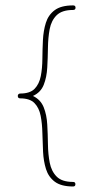

<svg xmlns="http://www.w3.org/2000/svg" viewBox="-20 -717 384 700"><path d="M254.9 -45.4Q254.9 -37.1 246.6 -37.1Q203.1 -37.1 179.9 -54.4Q156.7 -71.8 147.7 -100.6Q138.7 -129.4 137 -163.6Q135.3 -197.8 134.5 -231.9Q133.8 -266.1 128.2 -294.9Q122.6 -323.7 105.7 -341.1Q88.9 -358.4 53.7 -358.4Q44.9 -358.4 44.9 -367.2Q44.9 -373 50.3 -375.5Q50.8 -375.5 51.3 -375.5Q52.2 -376 53.2 -376Q53.2 -376 53.7 -376Q89.4 -376 106.2 -393.3Q123 -410.6 128.7 -439.5Q134.3 -468.3 134.5 -502.4Q134.8 -536.6 136.5 -570.8Q138.2 -605 147.2 -633.8Q156.2 -662.6 179.4 -679.9Q202.6 -697.3 246.6 -697.3Q255.4 -697.3 255.4 -689Q255.4 -680.7 246.6 -680.7Q206.1 -680.7 186.5 -661.4Q167 -642.1 161.1 -610.8Q155.3 -579.6 154.8 -543Q154.3 -506.3 152.3 -470.9Q150.4 -435.5 139.4 -407.7Q128.4 -379.9 100.1 -367.2Q127.9 -354 139.2 -326.2Q150.4 -298.3 152.3 -262.9Q154.3 -227.5 154.8 -190.9Q155.3 -154.3 161.4 -123.3Q167.5 -92.3 186.8 -73Q206.1 -53.7 246.6 -53.7Q254.9 -53.7 254.9 -45.4Z"/></svg>

Font: Mikhak Thin
Style: Regular
Weight: 100
Designer: Amin Abedi
Version: Version 3.3